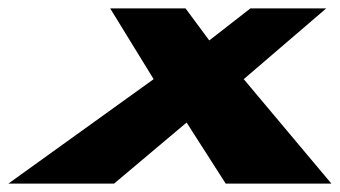

<svg xmlns="http://www.w3.org/2000/svg" viewBox="-105 -436 807 456"><path d="M682 0 473.9 -248 669.7 -416H489.7L392 -340L335.7 -416H156.7L259.9 -248L-85 0H166L338.2 -145L431 0Z"/></svg>

Font: Hussar Milosc
Style: Obl
Weight: 700
Foundry: Cannot Into Space Fonts
Version: Version 1.02